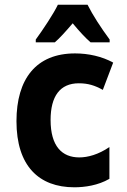

<svg xmlns="http://www.w3.org/2000/svg" viewBox="-20 -786 540 816"><path d="M132 -618V-606H213C233 -623 260 -653 289 -687C317 -653 342 -626 365 -606H446V-618C409 -668 374 -722 352 -766H226C208 -728 162 -659 132 -618ZM296 10C340 10 397 2 445 -26V-161C398 -129 353 -117 317 -117C244 -117 195 -164 195 -276C195 -377 235 -432 315 -432C354 -432 383 -423 417 -404L461 -520C414 -546 356 -559 299 -559C133 -559 50 -450 50 -271C50 -81 145 10 296 10Z"/></svg>

Font: Noto Sans Mono ExtraCondensed ExtraBold
Style: Regular
Weight: 800
Width: 2
Designer: Monotype Design Team
Foundry: Monotype Imaging Inc.
Version: Version 2.014